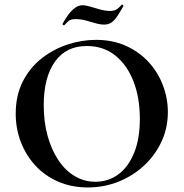

<svg xmlns="http://www.w3.org/2000/svg" viewBox="-20 -811 806 843"><path d="M366 12Q294 12 235.5 -13.5Q177 -39 135.5 -84Q94 -129 71.5 -187.5Q49 -246 49 -312Q49 -393 80.5 -454Q112 -515 164 -555.5Q216 -596 278 -616Q340 -636 401 -636Q475 -636 533.5 -609.5Q592 -583 633 -538Q674 -493 695.5 -436Q717 -379 717 -319Q717 -249 689 -189Q661 -129 612.5 -84Q564 -39 500.5 -13.5Q437 12 366 12ZM399 -13Q455 -13 499 -45Q543 -77 568.5 -139Q594 -201 594 -290Q594 -382 566 -454Q538 -526 486 -567.5Q434 -609 361 -609Q270 -609 221 -540Q172 -471 172 -349Q172 -276 189 -214.5Q206 -153 236.5 -107.5Q267 -62 308.5 -37.5Q350 -13 399 -13ZM463 -763Q480 -763 490.5 -769Q501 -775 514 -790Q516 -792 519.5 -789Q523 -786 521 -783Q494 -734 477.5 -718.5Q461 -703 438 -703Q420 -703 399.5 -709Q379 -715 357.5 -721Q336 -727 313 -727Q291 -727 282.5 -720Q274 -713 262 -700Q260 -699 256.5 -702Q253 -705 255 -707Q263 -722 276 -741Q289 -760 306 -774Q323 -788 342 -788Q356 -788 376 -782Q396 -776 419 -769.5Q442 -763 463 -763Z"/></svg>

Font: Cormorant Light
Style: Bold
Weight: 700
Version: Version 4.000